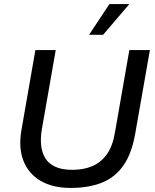

<svg xmlns="http://www.w3.org/2000/svg" viewBox="-20 -914 760 944"><path d="M327 10Q238 10 178.5 -25.5Q119 -61 94.5 -125.5Q70 -190 86 -278L154 -668H254L185 -274Q179 -237 182 -202Q185 -167 201 -139Q217 -111 250 -95Q283 -79 336 -79Q391 -79 433.5 -97Q476 -115 505 -155Q534 -195 545 -262L616 -668H717L645 -258Q628 -159 586.5 -100Q545 -41 480 -15.5Q415 10 327 10ZM418 -743 518 -894H616L487 -743Z"/></svg>

Font: Gantari Medium
Style: Italic
Weight: 500
Italic angle: -10°
Designer: Anugrah Pasau
Foundry: Lafontype
Version: Version 1.000